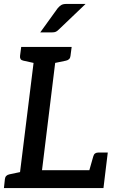

<svg xmlns="http://www.w3.org/2000/svg" viewBox="-20 -958 588 978"><path d="M72 0 161 -719H271L194 -91H518L507 0ZM428 -66 455 -161Q458 -172 464.5 -176.5Q471 -181 481 -181H529L518 -91ZM0 0 5 -46Q6 -56 12 -62Q18 -68 28 -70L99 -85L101 0ZM189 -719 167 -634 99 -649Q89 -651 85 -657Q81 -663 82 -673L88 -719ZM345 -719 339 -673Q338 -663 332 -657Q326 -651 316 -649L244 -634L243 -719ZM319 -938H416L281 -809Q272 -800 265 -796.5Q258 -793 245 -793H185L273 -915Q282 -926 291.5 -932Q301 -938 319 -938Z"/></svg>

Font: Aleo Medium
Style: Italic
Weight: 500
Italic angle: -7°
Designer: Alessio Laiso
Foundry: Alessio Laiso
Version: Version 2.001;gftools[0.9.29]